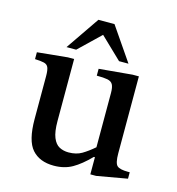

<svg xmlns="http://www.w3.org/2000/svg" viewBox="-103 -766 796 865"><g transform="rotate(15 294.5 -333.5)"><path d="M225 10Q159 10 123.5 -30Q88 -70 88 -171V-371Q88 -399 82.5 -411.5Q77 -424 62 -427.5Q47 -431 20 -432V-464L161 -478H190V-189Q190 -139 201 -112Q212 -85 231 -75Q250 -65 274 -65Q310 -65 335.5 -80Q361 -95 390 -120V-373Q390 -400 383 -412.5Q376 -425 358.5 -428.5Q341 -432 308 -432V-464L463 -478H492V-119Q492 -73 505 -61.5Q518 -50 555 -50H564V-20L422 5H395V-75H390Q348 -32 311 -11Q274 10 225 10ZM188 -521H143L250 -677H325L432 -521H388L288 -617Z"/></g></svg>

Font: STIX Two Text Medium
Style: Regular
Weight: 500
Designer: Ross Mills, John Hudson & Paul Hanslow, Tiro Typeworks Ltd; with prior portions MicroPress Inc., and Coen Hoffman.
Foundry: Tiro Typeworks Ltd
Version: Version 2.13 b171